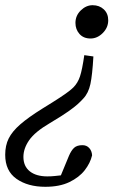

<svg xmlns="http://www.w3.org/2000/svg" viewBox="-21 -509 485 738"><path d="M395 -431Q395 -403 374 -382Q353 -361 327 -361Q300 -361 284.5 -378.5Q269 -396 269 -421Q269 -449 289.5 -469Q310 -489 335 -489Q361 -489 378 -473Q395 -457 395 -431ZM338 -292Q334 -221 326.5 -186Q319 -151 299 -130Q290 -120 278 -109Q266 -98 242 -81Q218 -64 171 -36Q113 -2 91 30Q69 62 69 94Q69 130 93.5 149.5Q118 169 161 169Q177 169 190 167.5Q203 166 213 165L244 90Q253 69 264 59Q275 49 296 49Q312 49 322 60Q332 71 333 88Q326 118 304.5 145.5Q283 173 245.5 191Q208 209 153 209Q86 209 42.5 178.5Q-1 148 -1 86Q-1 50 12.5 23Q26 -4 57 -31Q88 -58 141 -91Q185 -118 208.5 -133.5Q232 -149 243.5 -158Q255 -167 261 -173Q278 -190 286.5 -215.5Q295 -241 303 -297Z"/></svg>

Font: Source Serif Pro
Style: Italic
Weight: 400
Italic angle: -12°
Designer: Frank Grießhammer
Foundry: Adobe Systems Incorporated
Version: Version 3.001;hotconv 1.0.111;makeotfexe 2.5.65597